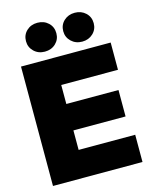

<svg xmlns="http://www.w3.org/2000/svg" viewBox="-137 -1041 898 1130"><g transform="rotate(-15 312.0 -476.0)"><path d="M42.5 0V-727.5H588.9V-561.5H243.2V-445.8H561V-284.7H243.2V-166H587.9V0ZM429.2 -775.9Q389.6 -775.9 363 -801.3Q336.4 -826.7 336.4 -863.8Q336.4 -901.9 363 -926.8Q389.6 -951.7 429.2 -951.7Q468.8 -951.7 495.4 -926.8Q522 -901.9 522 -863.8Q522 -826.2 495.4 -801Q468.8 -775.9 429.2 -775.9ZM201.7 -775.9Q162.1 -775.9 135.7 -801.3Q109.4 -826.7 109.4 -863.8Q109.4 -901.9 135.7 -926.8Q162.1 -951.7 201.7 -951.7Q241.7 -951.7 268.1 -926.8Q294.4 -901.9 294.4 -863.8Q294.4 -826.2 268.1 -801Q241.7 -775.9 201.7 -775.9Z"/></g></svg>

Font: Inter 24pt Black
Style: Regular
Weight: 900
Designer: Rasmus Andersson
Foundry: rsms
Version: Version 4.001;git-66647c0bb